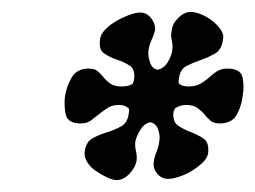

<svg xmlns="http://www.w3.org/2000/svg" viewBox="-20 -653 428 322"><path d="M361 -538Q383 -538 386.5 -524Q390 -510 387 -492Q385 -475 377 -460.5Q369 -446 348 -446Q338 -446 332.5 -451Q327 -456 322.5 -461.5Q318 -467 311 -472Q304 -477 292 -477Q282 -477 273 -471Q273 -469 272.5 -468.5Q272 -468 271 -466Q269 -449 278.5 -442.5Q288 -436 300 -431.5Q312 -427 321.5 -420.5Q331 -414 329 -396Q328 -388 319.5 -380Q311 -372 301 -366Q291 -360 280 -356.5Q269 -353 262 -353Q251 -353 243.5 -362Q236 -371 238 -382Q239 -390 242.5 -398.5Q246 -407 247 -415Q249 -424 245.5 -435Q242 -446 232 -448Q222 -446 215.5 -435.5Q209 -425 207 -416Q206 -408 208 -399.5Q210 -391 209 -383Q207 -372 197 -361.5Q187 -351 176 -351Q169 -351 159.5 -355.5Q150 -360 140.5 -366.5Q131 -373 126 -381.5Q121 -390 122 -398Q124 -415 135 -421Q146 -427 159 -431Q172 -435 183 -441Q194 -447 196 -463Q197 -468 196 -471Q190 -477 180 -477Q168 -477 160.5 -472Q153 -467 146 -461.5Q139 -456 132.5 -451Q126 -446 116 -446Q94 -446 90.5 -460Q87 -474 89 -492Q92 -509 100.5 -523.5Q109 -538 129 -538Q139 -538 144 -533.5Q149 -529 154 -523Q159 -517 165.5 -512.5Q172 -508 184 -508Q189 -508 194 -509Q199 -510 203 -513Q203 -515 204 -516.5Q205 -518 205 -520Q207 -537 197.5 -543Q188 -549 176 -553Q164 -557 154.5 -563.5Q145 -570 148 -588Q149 -596 157 -604Q165 -612 175.5 -618Q186 -624 197 -628Q208 -632 215 -632Q226 -632 233.5 -622.5Q241 -613 240 -602Q238 -594 234 -585.5Q230 -577 229 -568Q228 -559 231.5 -548.5Q235 -538 244 -536Q255 -538 261.5 -549Q268 -560 269 -569Q270 -577 268 -585.5Q266 -594 268 -602Q269 -613 279 -623Q289 -633 300 -633Q307 -633 317 -629Q327 -625 335.5 -618.5Q344 -612 350 -603.5Q356 -595 354 -587Q352 -570 341 -563.5Q330 -557 317 -552.5Q304 -548 293 -542.5Q282 -537 280 -521Q279 -515 280 -513Q285 -508 296 -508Q308 -508 316 -512.5Q324 -517 330.5 -523Q337 -529 344 -533.5Q351 -538 361 -538Z"/></svg>

Font: Gamine
Style: Bold Italic
Weight: 700
Designer: Tapiwanashe Sebastian Garikayi
Version: Version 1.000